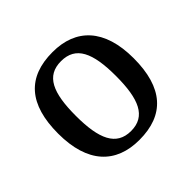

<svg xmlns="http://www.w3.org/2000/svg" viewBox="-139 -701 865 865"><g transform="rotate(-45 293.5 -268.5)"><path d="M292 10C451 10 534 -81 534 -269C534 -456 443 -547 295 -547C135 -547 53 -456 53 -269C53 -81 143 10 292 10ZM294 -45C200 -45 166 -122 166 -269C166 -417 199 -491 293 -491C387 -491 421 -417 421 -269C421 -122 388 -45 294 -45Z"/></g></svg>

Font: Noto Serif Ethiopic Medium
Style: Regular
Weight: 500
Designer: Monotype Design Team
Foundry: Monotype Imaging Inc.
Version: Version 2.102